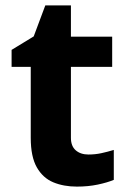

<svg xmlns="http://www.w3.org/2000/svg" viewBox="-20 -682 474 712"><path d="M308 -109Q333 -109 356 -114Q379 -119 402 -126V-15Q378 -5 342.5 2.5Q307 10 265 10Q216 10 177.5 -6Q139 -22 116.5 -61.5Q94 -101 94 -171V-434H23V-497L105 -547L148 -662H243V-546H396V-434H243V-171Q243 -140 261 -124.5Q279 -109 308 -109Z"/></svg>

Font: Noto Sans Adlam
Style: Regular
Weight: 400
Designer: Mark Jamra, Neil Patel
Foundry: JamraPatel LLC
Version: Version 3.001